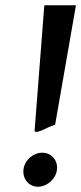

<svg xmlns="http://www.w3.org/2000/svg" viewBox="-20 -718 308 728"><path d="M69 -75C65 -39 90 -10 124 -10C158 -10 192 -39 196 -75C200 -110 175 -139 140 -139C106 -139 73 -111 69 -75ZM268 -698H148L111 -220C125 -211 157 -236 189 -245Z"/></svg>

Font: Bluebird
Style: LiExtObl
Weight: 300
Designer: Jasper
Foundry: Cannot Into Space Fonts
Version: Version 0.98